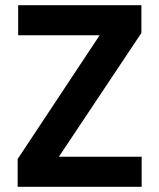

<svg xmlns="http://www.w3.org/2000/svg" viewBox="-20 -720 614 740"><path d="M48 0V-107L364 -584H50V-700H525V-593L207 -116H526V0Z"/></svg>

Font: DM Sans 24pt ExtraBold
Style: Regular
Weight: 800
Designer: Colophon Foundry, Jonny Pinhorn
Foundry: Colophon Foundry
Version: Version 4.004;gftools[0.9.30]